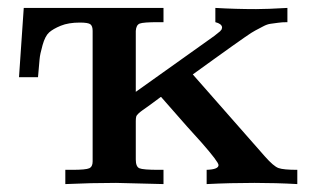

<svg xmlns="http://www.w3.org/2000/svg" viewBox="-20 -465 791 485"><path d="M28 -270 40 -445H393V-409H380Q342 -409 333 -405.5Q324 -402 323 -387V-233L521 -374L536 -386L540 -391L541 -396Q540 -405 524 -409V-445Q575 -442 627 -442Q655 -442 706 -445V-409Q692 -409 682.5 -407.5Q673 -406 664 -405Q655 -404 644 -398Q633 -392 625 -388Q617 -384 598.5 -371Q580 -358 566.5 -348.5Q553 -339 522.5 -317Q492 -295 467 -277L649 -70Q671 -45 683.5 -40.5Q696 -36 731 -36V0Q677 -3 623 -3Q562 -3 502 0V-36Q532 -37 532 -48Q532 -56 489 -105Q479 -116 452 -146Q413 -190 387 -220H386Q373 -210 359 -200Q345 -190 340 -186.5Q335 -183 330 -178.5Q325 -174 324 -170Q323 -166 323 -159V-62Q323 -44 332 -40Q341 -36 381 -36H393V0Q285 -3 273 -3Q210 -3 145 0V-36H162Q197 -36 205.5 -40Q214 -44 214 -57V-387Q214 -399 208.5 -403.5Q203 -408 182 -408Q153 -408 133.5 -400Q114 -392 104 -383Q94 -374 87.5 -351Q81 -328 80 -315.5Q79 -303 76 -270Z"/></svg>

Font: CMU Serif
Style: Bold
Weight: 700
Version: Version 0.7.0